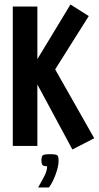

<svg xmlns="http://www.w3.org/2000/svg" viewBox="-20 -649 441 854"><path d="M302 15.9 114.1 -333 293.4 -629 374.8 -577.6 225.4 -340.3 399.1 -34.1ZM36.9 -620H146.2V0H36.9ZM149.7 184.7Q167 154.5 178.3 132.2Q189.6 109.9 189.6 90.5Q172 90.5 168.1 83.9Q164.3 77.2 164.3 66Q164.3 48.7 169.3 42.7Q174.3 36.8 203.8 36.8Q230.7 36.8 235.7 42.6Q240.6 48.4 240.6 65.6Q240.6 83.9 233.8 107.4Q227 130.8 217.2 151.6Q207.4 172.4 197.8 184.7Z"/></svg>

Font: Smooch Sans Thin
Style: Regular
Weight: 100
Designer: Robert E. Leuschke
Foundry: Robert E. Leuschke
Version: Version 1.010